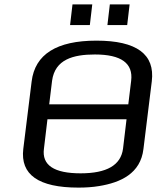

<svg xmlns="http://www.w3.org/2000/svg" viewBox="-20 -844 719 874"><path d="M671 -474C686 -597 602 -659 419 -659C238 -659 139 -597 124 -473L86 -166C72 -49 155 10 337 10C370 10 401 8 431 3C529 -13 620 -54 633 -166ZM540 -167C530 -92 466 -55 347 -55C226 -55 170 -92 180 -167L196 -301H556ZM412 -596C532 -596 587 -556 577 -476L564 -369H204L217 -476C230 -574 314 -596 412 -596ZM389 -730 400 -824H310L299 -730ZM559 -730 570 -824H480L469 -730Z"/></svg>

Font: Gamestation Text
Style: Italic
Weight: 400
Designer: Jonas Hecksher
Foundry: Jonas Hecksher, Playtypeª, e-types AS
Version: Version 1.003